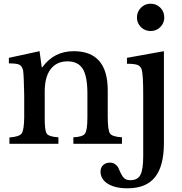

<svg xmlns="http://www.w3.org/2000/svg" viewBox="-20 -778 985 1039"><path d="M206 -414H209Q272 -501 379 -501Q563 -501 563 -289V-149Q563 -74 575 -56Q587 -38 640 -35V0H377V-35Q427 -37 440 -55Q453 -73 453 -143V-271Q453 -366 427.5 -406Q402 -446 345 -446Q286 -446 253.5 -403Q221 -360 222 -277V-149Q221 -73 232.5 -55.5Q244 -38 296 -35V0H31V-34Q84 -38 97 -55.5Q110 -73 111 -142V-262Q109 -373 105 -397Q99 -421 84.5 -428Q70 -435 28 -435V-465L194 -501ZM867 -501V-3Q867 120 819 180.5Q771 241 670 241Q603 241 563.5 216.5Q524 192 524 150Q524 129 538 115.5Q552 102 576 102Q592 102 603.5 111Q615 120 619 127.5Q623 135 632 156Q643 179 654 188Q665 197 686 197Q725 197 740 168Q755 139 755 67V-264Q755 -367 748 -397Q743 -418 727 -425.5Q711 -433 667 -433V-465ZM721 -683Q721 -714 742.5 -736Q764 -758 795 -758Q826 -758 847.5 -736.5Q869 -715 869 -683Q869 -653 847.5 -631.5Q826 -610 795 -610Q764 -610 742.5 -631.5Q721 -653 721 -683Z"/></svg>

Font: Kolar Light
Style: Regular
Weight: 300
Designer: Ramakrishna Saiteja (Kannada); Shiva Nallaperumal (Latin)
Foundry: Indian Type Foundry
Version: Version 1.001;PS 1.0;hotconv 1.0.88;makeotf.lib2.5.647800